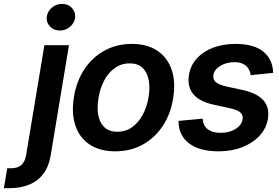

<svg xmlns="http://www.w3.org/2000/svg" viewBox="-140 -783 1464 1007"><path d="M92.8 -545.9H221.7L126 31.2Q116.2 90.3 87.4 128.7Q58.6 167 12.7 185.5Q-33.2 204.1 -93.3 204.1H-119.6L-102.1 99.6H-83.5Q-46.4 99.6 -27.3 81.8Q-8.3 64 -2.9 29.8ZM173.8 -623Q143.1 -622.6 123 -643.3Q103 -664.1 105 -692.4Q107.9 -721.7 131.3 -742.2Q154.8 -762.7 185.5 -762.7Q216.3 -762.7 236.3 -742.2Q256.3 -721.7 254.4 -692.4Q251.5 -664.1 228 -643.3Q204.6 -622.6 173.8 -623Z M464.8 10.7Q383.8 10.7 330.3 -24.9Q276.9 -60.5 255.4 -124.5Q233.9 -188.5 247.6 -273.9Q261.2 -357.9 303 -420.4Q344.7 -482.9 408.4 -517.8Q472.2 -552.7 551.3 -552.7Q631.8 -552.7 685.1 -517.1Q738.3 -481.4 760.3 -417.2Q782.2 -353 768.1 -267.6Q754.9 -184.1 712.9 -121.3Q670.9 -58.6 607.2 -23.9Q543.5 10.7 464.8 10.7ZM475.1 -91.8Q520 -92.3 553.7 -116.7Q587.4 -141.1 609.4 -182.4Q631.3 -223.6 639.2 -274.4Q647.5 -323.7 639.9 -363.5Q632.3 -403.3 607.9 -427Q583.5 -450.7 540.5 -450.7Q496.1 -450.7 461.9 -426Q427.7 -401.4 406 -360.1Q384.3 -318.8 376.5 -267.6Q368.2 -218.8 375.5 -179Q382.8 -139.2 407.5 -115.7Q432.1 -92.3 475.1 -91.8Z M1292.5 -400.9 1174.8 -388.7Q1172.9 -406.7 1163.3 -422.4Q1153.8 -438 1135.7 -447.5Q1117.7 -457 1088.4 -457Q1047.4 -456.5 1015.6 -437.7Q983.9 -418.9 979.5 -389.6Q975.6 -367.7 990.2 -353.8Q1004.9 -339.8 1044.4 -330.1L1134.3 -310.5Q1209 -293.9 1241.9 -256.3Q1274.9 -218.8 1265.1 -159.2Q1256.3 -108.4 1220.7 -70.3Q1185.1 -32.2 1129.9 -10.7Q1074.7 10.7 1007.3 10.7Q905.8 10.7 850.8 -31.7Q795.9 -74.2 796.4 -148.9L922.9 -160.6Q925.3 -124 949 -105.5Q972.7 -86.9 1014.6 -86.4Q1062.5 -85.9 1095.2 -106.4Q1127.9 -127 1132.3 -156.2Q1136.2 -178.2 1121.8 -192.1Q1107.4 -206.1 1070.3 -214.4L981 -233.9Q904.8 -250.5 872.8 -290.5Q840.8 -330.6 851.1 -391.6Q859.9 -440.9 892.8 -477.1Q925.8 -513.2 977.8 -533Q1029.8 -552.7 1094.7 -552.7Q1192.4 -552.7 1241.7 -511.7Q1291 -470.7 1292.5 -400.9Z"/></svg>

Font: Inter Tight SemiBold
Style: Italic
Weight: 600
Italic angle: -9.39999°
Designer: Rasmus Andersson
Foundry: rsms
Version: Version 3.004